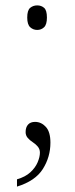

<svg xmlns="http://www.w3.org/2000/svg" viewBox="-20 -538 278 712"><path d="M43 127Q74 118 92.5 101Q111 84 119.5 64Q128 44 128 28Q128 15 120 5.5Q112 -4 101 -11Q90 -18 82.5 -27Q75 -36 75 -48Q75 -66 84 -76Q93 -86 110 -86Q133 -86 150 -67.5Q167 -49 167 -9Q167 44 139 88.5Q111 133 43 154ZM118 -427Q103 -427 92 -437Q81 -447 81 -473Q81 -500 92 -509Q103 -518 118 -518Q133 -518 143.5 -509Q154 -500 154 -473Q154 -447 143.5 -437Q133 -427 118 -427Z"/></svg>

Font: Noto Rashi Hebrew ExtraLight
Style: Regular
Weight: 250
Version: Version 1.006